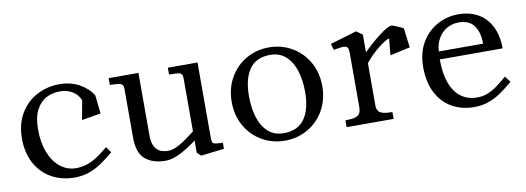

<svg xmlns="http://www.w3.org/2000/svg" viewBox="-44 -651 2423 885"><g transform="rotate(-10 1168.0 -208.0)"><path d="M40 -207.1Q40 -276.6 70.1 -326.1Q100.1 -375.5 148.8 -400.2Q197.4 -425 252.4 -425Q306.1 -425 346.4 -402.4Q386.6 -379.8 407.6 -345.5L417 -259.2L327.8 -244.2L344 -334Q338.4 -348.9 326 -362.1Q313.6 -375.4 294.1 -383.7Q274.6 -392 249.1 -392Q215.2 -392 186.5 -377.6Q157.8 -363.2 139.1 -328.5Q120.5 -293.8 120.5 -236.4Q120.5 -173.9 139 -127.3Q157.5 -80.8 189.9 -55.6Q222.4 -30.5 262.5 -30.5Q291.4 -30.5 316.1 -39.2Q340.9 -47.9 362.9 -62.5Q385 -77.1 414.8 -101.8L434.5 -74.8Q400.1 -46.1 374 -28.6Q347.9 -11 316.9 0Q285.9 11 249.6 11Q188.4 11 140.7 -15.8Q93 -42.6 66.5 -92.1Q40 -141.6 40 -207.1Z M545.2 -122.9V-350.5Q545.2 -363.5 540.9 -369.8Q536.6 -376.1 523.8 -378.6Q510.9 -381 482 -381V-413H621.4V-120.5Q621.4 -87.4 631.3 -68.8Q641.2 -50.1 657.5 -42.8Q673.8 -35.5 694.6 -35.5Q719.9 -35.5 751.4 -54.2Q783 -72.9 830.6 -110.6L836.1 -71.1Q801.4 -45.1 776 -29.1Q750.6 -13.1 724.4 -2.8Q698.2 7.5 674.2 7.5Q615.1 7.5 580.2 -22.3Q545.2 -52.1 545.2 -122.9ZM822.1 -4.1V-352.6Q822.1 -365.8 817.7 -371.6Q813.2 -377.5 800.7 -379.2Q788.1 -381 759 -381V-413H897.9V-57.2Q897.9 -44.4 901.2 -38.7Q904.5 -33 914.9 -30.9Q925.4 -28.8 948.8 -28.8V0L840.1 12.8Z M1021.5 -206Q1021.5 -269.2 1049.8 -319Q1078.1 -368.8 1126.6 -396.6Q1175.1 -424.4 1233.4 -424.4Q1291.5 -424.4 1340.1 -396.6Q1388.6 -368.8 1417 -319Q1445.4 -269.2 1445.4 -206Q1445.4 -142.9 1417 -93.2Q1388.6 -43.5 1340.1 -15.8Q1291.5 12 1233.4 12Q1175.1 12 1126.6 -15.8Q1078.1 -43.5 1049.8 -93.2Q1021.5 -142.9 1021.5 -206ZM1362.9 -194.1Q1362.9 -248.4 1349.2 -292.4Q1335.5 -336.4 1306.5 -362.9Q1277.5 -389.4 1233.4 -389.4Q1167 -389.4 1135.7 -344.2Q1104.4 -299 1104.4 -217.9Q1104.4 -163.5 1117.9 -119.6Q1131.4 -75.6 1160.4 -49.3Q1189.5 -23 1233.4 -23Q1300 -23 1331.4 -68.2Q1362.9 -113.5 1362.9 -194.1Z M1596.6 -81.8V-333Q1596.6 -351.8 1592.2 -359.2Q1587.8 -366.8 1574.3 -367.2Q1560.9 -367.8 1526.8 -361.1L1518 -390.4L1642.4 -427.5L1670.8 -407.5V-75.4Q1670.8 -59.6 1677.5 -50.1Q1684.2 -40.6 1699.8 -36.3Q1715.2 -32 1742.9 -32V0H1523V-32Q1551 -32 1566.4 -35.9Q1581.9 -39.8 1589.2 -50.4Q1596.6 -61 1596.6 -81.8ZM1809 -425.5Q1812.9 -425.5 1835.8 -415.4Q1858.8 -405.2 1862 -402.4L1792.1 -369.5Q1782.5 -369.5 1762.7 -357.4Q1742.9 -345.2 1718 -323.2Q1693.1 -301.1 1669.4 -272.2L1664.9 -318.2Q1703.4 -357.6 1746.9 -391.6Q1790.5 -425.5 1809 -425.5ZM1787.8 -380.1 1862 -402.4 1873.4 -311.8 1779.4 -291.1Z M1918.5 -210.6Q1918.5 -278.2 1947.4 -326.4Q1976.4 -374.6 2022.4 -398.9Q2068.5 -423.2 2118.9 -423.2Q2171.9 -423.2 2211.4 -401Q2250.9 -378.8 2272.5 -335.8Q2294.1 -292.9 2294.1 -232.9H2000Q2000 -165.9 2017.2 -120.6Q2034.4 -75.2 2065.8 -52.8Q2097.1 -30.2 2139.8 -30.2Q2165.9 -30.2 2188.3 -38.9Q2210.8 -47.5 2231.2 -62.1Q2251.6 -76.6 2282.1 -102.8L2303.4 -74.8Q2268.8 -45.9 2243.1 -28.5Q2217.5 -11.1 2186.8 -0.1Q2156.1 11 2119.9 11Q2061.1 11 2015.5 -14.8Q1969.9 -40.6 1944.2 -90.7Q1918.5 -140.8 1918.5 -210.6ZM2115.1 -385.8Q2082.8 -385.8 2057.4 -370.2Q2032 -354.6 2017.7 -328.1Q2003.4 -301.5 2002.1 -269.9H2209.4Q2209.5 -323.1 2186.8 -354.4Q2164.1 -385.8 2115.1 -385.8Z"/></g></svg>

Font: Didactic
Style: Regular
Weight: 400
Designer: Tyler Finck
Foundry: Etcetera Type Co
Version: Version 3.007;FEAKit 1.0